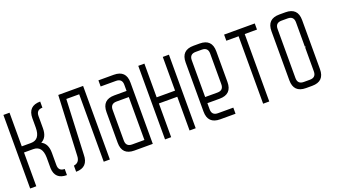

<svg xmlns="http://www.w3.org/2000/svg" viewBox="-52 -1011 2545 1437"><g transform="rotate(-20 1220.5 -293.0)"><path d="M195.3 -415Q195.3 -317.9 122.1 -317.9H48.8V-585.9H0V0H48.8V-269H122.1Q193.8 -269 195.3 -175.8V-90.3Q199.2 0 293 0V-48.8Q244.1 -48.8 244.1 -97.7V-195.8Q244.1 -269 195.3 -293.5Q244.1 -317.9 244.1 -391.1V-488.3Q244.1 -537.1 293 -537.1V-585.9Q195.3 -585.9 195.3 -488.3Z M437 -585.9 414.6 -108.9Q413.1 -55.7 366.2 -48.8V0Q463.4 0 463.9 -101.6L483.4 -537.1H585.9V0H634.8V-585.9Z M927.7 -390.6H830.1Q781.2 -390.6 781.2 -341.8V-97.7Q781.2 -48.8 830.1 -48.8H927.7ZM927.7 -439.5V-488.3Q927.7 -537.1 878.9 -537.1H756.8V-585.9H878.9Q976.6 -585.9 976.6 -488.3V0H830.1Q732.4 0 732.4 -97.7V-341.8Q732.4 -439.5 830.1 -439.5Z M1123 -268.6V0H1074.2V-585.9H1123V-317.4H1269.5V-585.9H1318.4V0H1269.5V-268.6Z M1464.8 -195.3H1562.5Q1611.3 -195.3 1611.3 -244.1V-488.3Q1611.3 -537.1 1562.5 -537.1H1513.7Q1464.8 -537.1 1464.8 -488.3ZM1464.8 -146.5V-97.7Q1464.8 -48.8 1513.7 -48.8H1635.7V0H1513.7Q1416 0 1416 -97.7V-488.3Q1416 -585.9 1513.7 -585.9H1562.5Q1660.2 -585.9 1660.2 -488.3V-244.1Q1660.2 -146.5 1562.5 -146.5Z M2002 -537.1V-585.9H1757.8V-537.1H1855.5V0H1904.3V-537.1Z M2099.6 -488.3V-97.7Q2099.6 0 2197.3 0H2246.1Q2343.8 0 2343.8 -97.7V-488.3Q2343.8 -585.9 2246.1 -585.9H2197.3Q2099.6 -585.9 2099.6 -488.3ZM2197.3 -48.8Q2148.4 -48.8 2148.4 -97.7V-488.3Q2148.4 -537.1 2197.3 -537.1H2246.1Q2294.9 -537.1 2294.9 -488.3V-294.9H2300.8L2294.9 -285.2V-97.7Q2294.9 -48.8 2246.1 -48.8Z"/></g></svg>

Font: Daray
Style: Regular
Weight: 400
Designer: Maxim Raikov
Foundry: Maxim Raikov
Version: Version 1.00 May 24, 2021, initial release